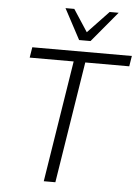

<svg xmlns="http://www.w3.org/2000/svg" viewBox="-61 -975 743 1022"><g transform="rotate(5 310.5 -464.0)"><path d="M212 0 315 -649H80L89 -705H621L612 -649H377L274 0ZM334 -765 247 -928H294L371 -810L483 -928H531L395 -765Z"/></g></svg>

Font: Nunito Sans 10pt SemiCondensed Light
Style: Italic
Weight: 300
Width: 4
Italic angle: -9°
Designer: Vernon Adams
Foundry: Vernon Adams
Version: Version 3.101;gftools[0.9.27]